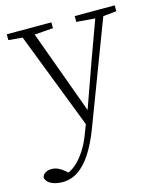

<svg xmlns="http://www.w3.org/2000/svg" viewBox="-119 -557 748 890"><g transform="rotate(-15 255.0 -112.5)"><path d="M71 252Q51 252 33.5 247Q16 242 4.5 232Q-7 222 -9 209Q-6 195 6.5 187.5Q19 180 37 180Q53 180 68 187Q83 194 99 208L124 230L98 238L85 224Q116 217 142.5 194.5Q169 172 191.5 137Q214 102 230 57L254 -5L258 -10L344 -252L426 -477H465L267 45Q241 114 211 160Q181 206 146.5 229Q112 252 71 252ZM252 40 52 -477H110L272 -33L281 -21ZM-2 -449V-477H212V-449L106 -441H90ZM324 -449V-477H516V-449L439 -441H424Z"/></g></svg>

Font: Source Serif 4 18pt Light
Style: Regular
Weight: 300
Designer: Frank Grießhammer
Foundry: Adobe Systems Incorporated
Version: Version 4.004;hotconv 1.0.116;makeotfexe 2.5.65601